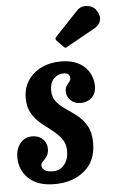

<svg xmlns="http://www.w3.org/2000/svg" viewBox="-75 -814 538 868"><g transform="rotate(-5 193.5 -380.0)"><path d="M206.5 -127.5Q207 -161.5 190.2 -184.5Q173.5 -207.5 148.8 -226.2Q124 -245 99.2 -265.2Q74.5 -285.5 57.8 -313.5Q41 -341.5 41 -383.5Q41 -428.5 63.2 -462.8Q85.5 -497 124.5 -516Q163.5 -535 214 -535Q281 -535 319.2 -499.8Q357.5 -464.5 357.5 -409.5Q357.5 -377.5 337.2 -358.8Q317 -340 286.5 -340Q260 -340 242 -357Q224 -374 224 -397Q224 -413.5 230.5 -423Q237 -432.5 243.2 -439.8Q249.5 -447 249.5 -456Q249.5 -466.5 243.2 -473.2Q237 -480 221.5 -480Q194.5 -480 176.5 -461.2Q158.5 -442.5 158.5 -409.5Q158 -377.5 175 -356.8Q192 -336 217.2 -319.2Q242.5 -302.5 267.8 -282.5Q293 -262.5 310 -232.8Q327 -203 327 -155Q327 -75 274.2 -30Q221.5 15 137.5 15Q62 15 21 -23.2Q-20 -61.5 -20 -118.5Q-20 -159.5 0.8 -184.2Q21.5 -209 54.5 -209Q84.5 -209 102.8 -191.2Q121 -173.5 121 -146Q120.5 -125 111.5 -112.5Q102.5 -100 93.8 -92Q85 -84 85 -75.5Q85 -61.5 97 -52.5Q109 -43.5 136.5 -43.5Q167 -43.5 186.8 -67.5Q206.5 -91.5 206.5 -127.5ZM395 -751Q411.5 -726.5 406 -705Q400.5 -683.5 380 -672L249.5 -599Q243.5 -595 240 -595Q236.5 -595 231.5 -600.5L202.5 -630.5Q194.5 -639.5 202.5 -647.5L306.5 -757.5Q324 -777 352.2 -774.5Q380.5 -772 395 -751Z"/></g></svg>

Font: Besley* Condensed Semi
Style: Italic
Weight: 600
Width: 3
Italic angle: -13°
Designer: Owen Earl
Foundry: indestructible type*
Version: Version 3.000; ttfautohint (v1.8.3)